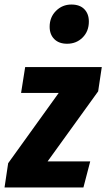

<svg xmlns="http://www.w3.org/2000/svg" viewBox="-49 -827 469 847"><path d="M400 -531 384 -424 161 -115H349L319 0H-29L-13 -107L210 -417H44L62 -531ZM170 -709Q170 -751 198 -779Q226 -807 266 -807Q303 -807 323 -786.5Q343 -766 343 -732Q343 -689 315.5 -661.5Q288 -634 247 -634Q211 -634 190.5 -654.5Q170 -675 170 -709Z"/></svg>

Font: Fira Sans Extra Condensed
Style: Bold Italic
Weight: 700
Width: 3
Italic angle: -8°
Designer: Carrois Corporate & Edenspiekermann AG
Foundry: Carrois Corporate GbR & Edenspiekermann AG
Version: Version 4.203